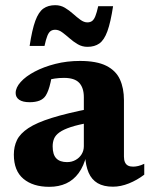

<svg xmlns="http://www.w3.org/2000/svg" viewBox="-20 -709 578 742"><path d="M330 -289.5 329 -235.5Q282.5 -227.5 253.8 -218Q225 -208.5 209.8 -197.5Q194.5 -186.5 189 -173.2Q183.5 -160 183.5 -143.5Q183.5 -111.5 197.5 -97Q211.5 -82.5 239 -82.5Q257.5 -82.5 272.2 -90.8Q287 -99 295.5 -113Q304 -127 304 -144V-333.5Q304 -369.5 286.2 -388.8Q268.5 -408 227.5 -408Q208.5 -408 191.8 -405.5Q175 -403 161.5 -398.5L183.5 -435Q179.5 -409 175.5 -391.2Q171.5 -373.5 167 -361.2Q162.5 -349 157 -340Q148.5 -326.5 132.8 -320.2Q117 -314 94.5 -314Q68 -314 54.2 -323.5Q40.5 -333 40.5 -349.5Q40.5 -370.5 60 -392.2Q79.5 -414 114 -432.2Q148.5 -450.5 193.5 -462Q238.5 -473.5 289 -473.5Q353.5 -473.5 390.8 -454.8Q428 -436 443.5 -402Q459 -368 459 -322V-104Q459 -90.5 463 -81.8Q467 -73 474.8 -69Q482.5 -65 494.5 -65Q503.5 -65 514.2 -67.5Q525 -70 537.5 -76V-34Q510 -13 478.2 -0.2Q446.5 12.5 416.5 12.5Q380.5 12.5 357.2 -1.2Q334 -15 322.5 -41.8Q311 -68.5 309 -107L314.5 -110Q304 -67.5 284 -40.2Q264 -13 235.5 0Q207 13 170.5 13Q107.5 13 70.5 -18Q33.5 -49 33.5 -111.5Q33.5 -142.5 45.5 -167.5Q57.5 -192.5 89.5 -213.8Q121.5 -235 179.8 -253.2Q238 -271.5 330 -289.5ZM417 -685Q407.5 -622.5 395 -588.2Q382.5 -554 364 -541Q345.5 -528 318 -528Q297.5 -528 280.5 -538Q263.5 -548 248.8 -561Q234 -574 220.5 -584Q207 -594 193.5 -594Q183 -594 175.8 -589Q168.5 -584 163 -570.5Q157.5 -557 152 -531.5H94.5Q104 -594.5 116.5 -628.5Q129 -662.5 147.5 -675.8Q166 -689 193.5 -689Q214 -689 230.8 -679Q247.5 -669 262.2 -655.8Q277 -642.5 290.8 -632.5Q304.5 -622.5 317.5 -622.5Q328.5 -622.5 335.8 -627.8Q343 -633 348.5 -646.5Q354 -660 359.5 -685Z"/></svg>

Font: Newsreader
Style: Bold
Weight: 700
Designer: Hugues Gentile
Foundry: Production Type
Version: Version 1.003